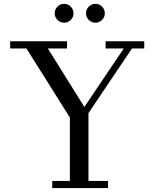

<svg xmlns="http://www.w3.org/2000/svg" viewBox="-20 -961 801 981"><path d="M419.5 -893Q419.5 -913 433.7 -927.2Q447.9 -941.4 467.5 -941.4Q487.5 -941.4 501.5 -927.2Q515.5 -913 515.5 -893Q515.5 -873.4 501.5 -859.2Q487.5 -845 467.5 -845Q447.9 -845 433.7 -859.2Q419.5 -873.4 419.5 -893ZM259.5 -893Q259.5 -913 273.7 -927.2Q287.9 -941.4 307.5 -941.4Q327.5 -941.4 341.5 -927.2Q355.5 -913 355.5 -893Q355.5 -873.4 341.5 -859.2Q327.5 -845 307.5 -845Q287.9 -845 273.7 -859.2Q259.5 -873.4 259.5 -893ZM247 -36.5H337V-360.5L115 -713.5H32V-750H322.5V-713.5H224.5L411 -414.5L612.5 -713.5H519.5V-750H717V-713.5H654.5L432 -383V-36.5H532V0H247Z"/></svg>

Font: Bodoni* 06pt
Style: Regular
Weight: 400
Version: Version 2.3